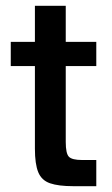

<svg xmlns="http://www.w3.org/2000/svg" viewBox="-20 -640 386 660"><path d="M232 0Q181 0 152 -10Q123 -20 111.5 -48Q100 -76 100 -129V-413H17V-496H100V-620H206V-496H311V-413H206V-152Q206 -112 217 -101Q228 -90 262 -90H311V0Z"/></svg>

Font: Atkinson Hyperlegible Next Medium
Style: Regular
Weight: 500
Designer: Elliott Scott, Megan Eiswerth, Linus Boman, Theodore Petrosky, Letters from Sweden
Foundry: Applied Design Works, Letters from Sweden
Version: Version 2.001